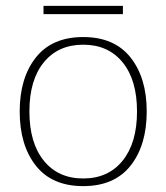

<svg xmlns="http://www.w3.org/2000/svg" viewBox="-20 -623 566 653"><path d="M128 -603H398V-575H128ZM47 -244Q47 -358 102 -427.5Q157 -497 263 -497Q369 -497 424 -427.5Q479 -358 479 -244Q479 -129 424 -59.5Q369 10 263 10Q157 10 102 -59.5Q47 -129 47 -244ZM446 -244Q446 -351 397 -411Q348 -471 263 -471Q178 -471 129 -411Q80 -351 80 -244Q80 -137 129 -76.5Q178 -16 263 -16Q348 -16 397 -76.5Q446 -137 446 -244Z"/></svg>

Font: Maitree ExtraLight
Style: Regular
Weight: 250
Designer: CadsonDemak Team
Foundry: CadsonDemak
Version: Version 1.002